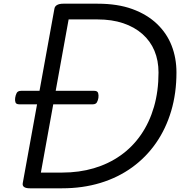

<svg xmlns="http://www.w3.org/2000/svg" viewBox="-20 -1018 984 1038"><path d="M142 0Q98 0 103 -28L274 -970Q276 -984 288.5 -991Q301 -998 322 -998H508Q616 -998 695.5 -969Q775 -940 828.5 -889Q882 -838 908 -771Q934 -704 934 -626Q934 -514 905.5 -418Q877 -322 823.5 -245Q770 -168 694 -113Q618 -58 522.5 -29Q427 0 316 0ZM201 -85H316Q408 -85 487.5 -108.5Q567 -132 631.5 -177.5Q696 -223 742 -289.5Q788 -356 812.5 -440.5Q837 -525 837 -626Q837 -691 815 -743.5Q793 -796 750 -834Q707 -872 646 -892.5Q585 -913 507 -913H351ZM85 -454Q67 -454 63.5 -465Q60 -476 62 -489Q64 -503 70 -515Q76 -527 95 -527H489Q507 -527 510.5 -515Q514 -503 512 -489Q510 -476 504 -465Q498 -454 481 -454Z"/></svg>

Font: Playwrite ZA
Style: Regular
Weight: 400
Designer: Veronika Burian, José Scaglione
Foundry: TypeTogether
Version: Version 1.002